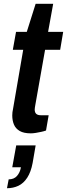

<svg xmlns="http://www.w3.org/2000/svg" viewBox="-20 -695 355 1018"><path d="M143 12Q106 12 84.5 -0.5Q63 -13 54 -34.5Q45 -56 45 -83Q45 -91 46 -100Q47 -109 49 -117L103 -431H48L65 -526H122L169 -675H262L235 -526H315L299 -431H219L167 -137Q166 -134 165 -125Q164 -116 164 -114Q164 -99 172 -91.5Q180 -84 196 -84H238L224 -3Q213 1 199 4Q185 7 170.5 9.5Q156 12 143 12ZM17 303 26 256Q54 256 70 238Q86 220 91 192H45L66 76H169L153 169Q144 217 124.5 247Q105 277 77.5 290Q50 303 17 303Z"/></svg>

Font: Archivo SemiCondensed SemiBold
Style: Italic
Weight: 600
Width: 4
Italic angle: -10°
Designer: Hector Gatti
Foundry: Omnibus-Type
Version: Version 2.001